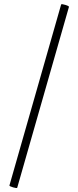

<svg xmlns="http://www.w3.org/2000/svg" viewBox="-20 -752 382 936"><path d="M26 152 278 -730Q280 -734 299 -728Q318 -722 316 -718L64 163Q63 167 44 161.5Q25 156 26 152Z"/></svg>

Font: Cormorant Garamond
Style: Regular
Weight: 400
Designer: Christian Thalmann (Catharsis Fonts)
Version: Version 3.000